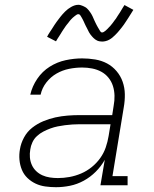

<svg xmlns="http://www.w3.org/2000/svg" viewBox="-20 -771 640 799"><path d="M213 8Q191 8 169 5Q147 2 128 -7Q109 -16 94 -30.5Q79 -45 71 -64.5Q63 -84 61 -106Q59 -128 63 -150Q67 -175 80 -199Q93 -223 114 -239.5Q135 -256 160 -266.5Q185 -277 210.5 -282.5Q236 -288 261.5 -290Q287 -292 312 -292H447L453 -331Q457 -352 456.5 -373Q456 -394 450 -413Q444 -432 431.5 -447.5Q419 -463 401.5 -472.5Q384 -482 363.5 -486Q343 -490 322 -490Q295 -490 267.5 -484.5Q240 -479 215.5 -465Q191 -451 173 -428Q155 -405 149 -377H106Q114 -412 135 -443Q156 -474 187 -493.5Q218 -513 253 -520.5Q288 -528 322 -528Q349 -528 376 -523.5Q403 -519 425.5 -507Q448 -495 465 -475Q482 -455 490.5 -430.5Q499 -406 499.5 -379Q500 -352 495 -324L448 -38H511V0H398L416 -106Q401 -79 378.5 -56.5Q356 -34 328.5 -19Q301 -4 271.5 2Q242 8 213 8ZM221 -30Q245 -30 269.5 -34.5Q294 -39 317.5 -49Q341 -59 361.5 -75.5Q382 -92 397 -113Q412 -134 420 -157.5Q428 -181 432 -205L440 -254H312Q297 -254 281.5 -253Q266 -252 250.5 -250Q235 -248 220 -245Q205 -242 190 -236.5Q175 -231 160.5 -223.5Q146 -216 134 -205Q122 -194 115 -179Q108 -164 106 -149Q103 -132 104.5 -115.5Q106 -99 112.5 -84.5Q119 -70 130.5 -59Q142 -48 156.5 -41.5Q171 -35 187.5 -32.5Q204 -30 221 -30ZM405 -598Q400 -598 394.5 -599Q389 -600 384.5 -602Q380 -604 376 -607Q372 -610 368.5 -613.5Q365 -617 362 -620.5Q359 -624 356 -628Q353 -632 350.5 -636.5Q348 -641 346 -645.5Q344 -650 341.5 -654.5Q339 -659 337 -663Q335 -667 332.5 -672.5Q330 -678 328 -682.5Q326 -687 323.5 -691.5Q321 -696 319 -699.5Q317 -703 314 -707.5Q311 -712 306 -712Q302 -712 298.5 -709.5Q295 -707 291.5 -704.5Q288 -702 283 -697.5Q278 -693 276 -690.5Q274 -688 272 -686Q270 -684 268 -681Q266 -678 263.5 -675Q261 -672 258.5 -669Q256 -666 253.5 -662.5Q251 -659 248.5 -655Q246 -651 243 -647Q240 -643 237.5 -638.5Q235 -634 232 -629.5Q229 -625 226 -620Q223 -615 219.5 -610Q216 -605 213 -599L176 -618Q181 -628 186.5 -636Q192 -644 197 -652Q202 -660 206.5 -667Q211 -674 215.5 -680Q220 -686 224.5 -692Q229 -698 233 -703Q237 -708 241 -712.5Q245 -717 251 -723Q257 -729 263 -733.5Q269 -738 276 -742Q283 -746 290.5 -748.5Q298 -751 306 -751Q311 -751 316 -749.5Q321 -748 325.5 -746Q330 -744 334.5 -741.5Q339 -739 342.5 -735.5Q346 -732 349 -728.5Q352 -725 355 -720.5Q358 -716 360.5 -712Q363 -708 365 -703.5Q367 -699 369 -694.5Q371 -690 373 -685.5Q375 -681 377.5 -676Q380 -671 382.5 -666Q385 -661 387.5 -657Q390 -653 392 -649.5Q394 -646 397 -641Q400 -636 405 -636Q409 -636 412.5 -638.5Q416 -641 419.5 -643.5Q423 -646 427.5 -651Q432 -656 434 -658Q436 -660 438.5 -662.5Q441 -665 443 -668Q445 -671 447.5 -673.5Q450 -676 452 -679.5Q454 -683 457 -686.5Q460 -690 462.5 -693.5Q465 -697 467.5 -701.5Q470 -706 473 -710Q476 -714 479 -719Q482 -724 485 -729Q488 -734 491 -739Q494 -744 498 -750L535 -730Q529 -721 524 -712.5Q519 -704 514 -696.5Q509 -689 504.5 -682Q500 -675 495.5 -668.5Q491 -662 486.5 -656.5Q482 -651 478 -646Q474 -641 470 -636.5Q466 -632 459.5 -625.5Q453 -619 447.5 -614.5Q442 -610 435 -606Q428 -602 420 -600Q412 -598 405 -598Z"/></svg>

Font: Iosevka Etoile XLtObl
Style: Regular
Weight: 200
Italic angle: -9°
Designer: Belleve Invis
Foundry: Belleve Invis
Version: Version 15.5.2; ttfautohint (v1.8.4)